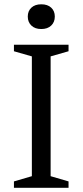

<svg xmlns="http://www.w3.org/2000/svg" viewBox="-20 -896 394 916"><path d="M307 -30.5V0H46.5V-30.5L132 -55.5V-627L46.5 -651.5V-682.5H307V-651.5L221.5 -627V-55.5ZM177 -757.5Q147 -757.5 129.8 -774Q112.5 -790.5 112.5 -817Q112.5 -843.5 129.8 -859.5Q147 -875.5 177 -875.5Q207 -875.5 224.2 -859.5Q241.5 -843.5 241.5 -817Q241.5 -790.5 224.2 -774Q207 -757.5 177 -757.5Z"/></svg>

Font: Newsreader
Style: Regular
Weight: 400
Designer: Hugues Gentile
Foundry: Production Type
Version: Version 1.003